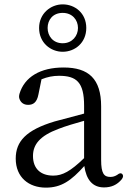

<svg xmlns="http://www.w3.org/2000/svg" viewBox="-20 -841 596 879"><path d="M190 18C261 18 306 -14 366 -81C375 -18 404 17 456 17C489 17 516 6 538 -21C545 -31 545 -39 539 -45C533 -50 526 -48 516 -40C506 -34 497 -31 485 -31C456 -31 443 -47 443 -109V-354C443 -480 386 -532 271 -532C165 -532 92 -489 69 -411C67 -402 66 -395 70 -386C77 -369 91 -361 109 -361C132 -361 149 -372 156 -409L170 -478C197 -489 223 -494 250 -494C330 -494 365 -465 365 -357V-321C322 -310 274 -297 230 -285C100 -246 52 -194 52 -115C52 -29 112 18 190 18ZM131 -127C131 -179 162 -219 248 -251C281 -264 323 -276 365 -288V-117C303 -57 266 -37 224 -37C167 -37 131 -68 131 -127ZM159 -713C159 -645 212 -604 267 -604C323 -604 375 -645 375 -713C375 -781 323 -821 267 -821C212 -821 159 -779 159 -713ZM198 -713C198 -750 222 -782 267 -782C311 -782 337 -750 337 -713C337 -677 311 -643 267 -643C222 -643 198 -677 198 -713Z"/></svg>

Font: 寒蝉锦书宋
Style: Regular
Weight: 400
Designer: 寒蝉锦书宋{Warren} 思源宋体{Ryoko NISHIZUKA 西塚涼子 (kana & ideographs); Frank Grießhammer (Latin, Greek & Cyrillic); Wenlong ZHANG 
Foundry: Adobe & ChillType
Version: Version 2.000;Glyphs 3.1.1 (3135)